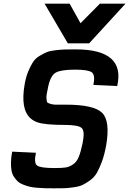

<svg xmlns="http://www.w3.org/2000/svg" viewBox="-20 -1020 701 1042"><path d="M348 -785 222 -1000H358L417 -894L522 -1000H661L464 -785ZM271 2Q242 2 223.5 1.5Q205 1 180.5 -1Q156 -3 140 -7Q124 -11 106 -18Q88 -25 77 -35Q66 -45 56 -60Q46 -75 42.5 -94.5Q39 -114 39.5 -139.5Q40 -165 46 -197L175 -191Q163 -135 181.5 -121.5Q200 -108 275 -108Q315 -108 335.5 -111Q356 -114 376 -127.5Q396 -141 407 -167.5Q418 -194 428 -242Q442 -309 423 -325.5Q404 -342 333 -342Q220 -342 181 -357Q102 -386 107 -502Q108 -530 114 -564Q121 -603 133.5 -633Q146 -663 159 -683Q172 -703 194.5 -716.5Q217 -730 234 -737Q251 -744 282.5 -747.5Q314 -751 333.5 -751.5Q353 -752 391 -752Q527 -752 583 -702Q639 -652 616 -553L487 -559Q498 -614 477.5 -628Q457 -642 388 -642Q312 -642 283.5 -626.5Q255 -611 242 -552Q236 -521 233.5 -509Q231 -497 232.5 -482Q234 -467 236.5 -464Q239 -461 253.5 -456.5Q268 -452 279.5 -452Q291 -452 322 -452Q332 -452 337 -452Q490 -452 534.5 -407.5Q579 -363 556 -230Q547 -181 533.5 -144Q520 -107 506 -82.5Q492 -58 469 -41.5Q446 -25 428.5 -16.5Q411 -8 379.5 -3.5Q348 1 328.5 1.5Q309 2 271 2Z"/></svg>

Font: Hermit
Style: Bold Italic
Weight: 700
Italic angle: -10°
Designer: Pablo Caro
Version: Version 2.000;PS 002.000;hotconv 1.0.88;makeotf.lib2.5.64775